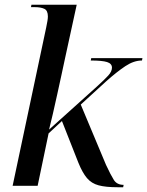

<svg xmlns="http://www.w3.org/2000/svg" viewBox="-20 -780 618 806"><path d="M473 6Q424 6 394 -2Q364 -10 345 -32.5Q326 -55 309 -97L240 -272L184 -220L138 0H33L174 -665Q181 -697 181 -711Q181 -736 166 -743Q151 -750 126 -750H110L112 -760H302L253 -535Q247 -507 238.5 -467.5Q230 -428 220.5 -385Q211 -342 202 -302.5Q193 -263 186 -236L386 -416Q419 -446 434.5 -463Q450 -480 450 -496Q450 -513 429.5 -519.5Q409 -526 361 -526L363 -536H578L576 -526Q542 -526 506.5 -502.5Q471 -479 425 -438L319 -341L425 -88Q445 -45 458 -24.5Q471 -4 499 -4L497 6Z"/></svg>

Font: Noto Serif Display SemiCondensed Medium
Style: Italic
Weight: 500
Width: 4
Italic angle: -12°
Designer: Monotype Design Team
Foundry: Monotype Imaging Inc.
Version: Version 2.009